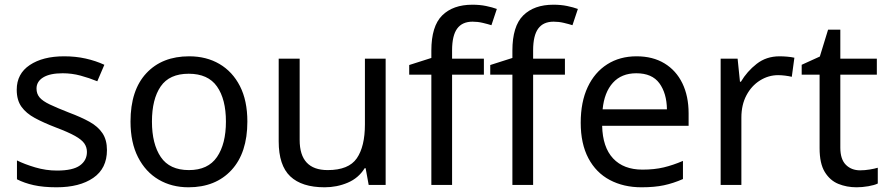

<svg xmlns="http://www.w3.org/2000/svg" viewBox="-20 -785 3768 815"><path d="M434 -148Q434 -70 376 -30Q318 10 220 10Q164 10 123.5 1Q83 -8 52 -24V-104Q84 -88 129.5 -74.5Q175 -61 222 -61Q289 -61 319 -82.5Q349 -104 349 -140Q349 -160 338 -176Q327 -192 298.5 -208Q270 -224 217 -244Q165 -264 128 -284Q91 -304 71 -332Q51 -360 51 -404Q51 -472 106.5 -509Q162 -546 252 -546Q301 -546 343.5 -536.5Q386 -527 423 -510L393 -440Q359 -454 322 -464Q285 -474 246 -474Q192 -474 163.5 -456.5Q135 -439 135 -409Q135 -387 148 -371.5Q161 -356 191.5 -341.5Q222 -327 273 -307Q324 -288 360 -268Q396 -248 415 -219.5Q434 -191 434 -148Z M1030 -269Q1030 -136 962.5 -63Q895 10 780 10Q709 10 653.5 -22.5Q598 -55 566 -117.5Q534 -180 534 -269Q534 -402 601 -474Q668 -546 783 -546Q856 -546 911.5 -513.5Q967 -481 998.5 -419.5Q1030 -358 1030 -269ZM625 -269Q625 -174 662.5 -118.5Q700 -63 782 -63Q863 -63 901 -118.5Q939 -174 939 -269Q939 -364 901 -418Q863 -472 781 -472Q699 -472 662 -418Q625 -364 625 -269Z M1617 -536V0H1545L1532 -71H1528Q1502 -29 1456 -9.5Q1410 10 1358 10Q1261 10 1212 -36.5Q1163 -83 1163 -185V-536H1252V-191Q1252 -63 1371 -63Q1460 -63 1494.5 -113Q1529 -163 1529 -257V-536Z M2034 -468H1899V0H1811V-468H1717V-509L1811 -539V-570Q1811 -674 1857 -719.5Q1903 -765 1985 -765Q2017 -765 2043.5 -759.5Q2070 -754 2089 -747L2066 -678Q2050 -683 2029 -688Q2008 -693 1986 -693Q1942 -693 1920.5 -663.5Q1899 -634 1899 -571V-536H2034ZM2378 -468H2243V0H2155V-468H2061V-509L2155 -539V-570Q2155 -674 2201 -719.5Q2247 -765 2329 -765Q2361 -765 2387.5 -759.5Q2414 -754 2433 -747L2410 -678Q2394 -683 2373 -688Q2352 -693 2330 -693Q2286 -693 2264.5 -663.5Q2243 -634 2243 -571V-536H2378Z M2682 -546Q2751 -546 2800.5 -516Q2850 -486 2876.5 -431.5Q2903 -377 2903 -304V-251H2536Q2538 -160 2582.5 -112.5Q2627 -65 2707 -65Q2758 -65 2797.5 -74.5Q2837 -84 2879 -102V-25Q2838 -7 2798 1.5Q2758 10 2703 10Q2627 10 2568.5 -21Q2510 -52 2477.5 -113.5Q2445 -175 2445 -264Q2445 -352 2474.5 -415Q2504 -478 2557.5 -512Q2611 -546 2682 -546ZM2681 -474Q2618 -474 2581.5 -433.5Q2545 -393 2538 -321H2811Q2810 -389 2779 -431.5Q2748 -474 2681 -474Z M3289 -546Q3304 -546 3321.5 -544.5Q3339 -543 3352 -540L3341 -459Q3328 -462 3312.5 -464Q3297 -466 3283 -466Q3242 -466 3206 -443.5Q3170 -421 3148.5 -380.5Q3127 -340 3127 -286V0H3039V-536H3111L3121 -438H3125Q3151 -482 3192 -514Q3233 -546 3289 -546Z M3631 -62Q3651 -62 3672 -65.5Q3693 -69 3706 -73V-6Q3692 1 3666 5.5Q3640 10 3616 10Q3574 10 3538.5 -4.5Q3503 -19 3481 -55Q3459 -91 3459 -156V-468H3383V-510L3460 -545L3495 -659H3547V-536H3702V-468H3547V-158Q3547 -109 3570.5 -85.5Q3594 -62 3631 -62Z"/></svg>

Font: Noto IKEA Latin
Style: Regular
Weight: 400
Designer: Monotype Design Team
Foundry: Monotype Imaging Inc.
Version: Version 1.0